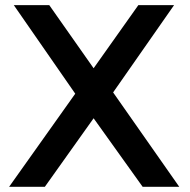

<svg xmlns="http://www.w3.org/2000/svg" viewBox="-20 -720 732 740"><path d="M15.1 0 270 -358.9 33.2 -700.2H169.9L340.8 -457L513.2 -700.2H650.9L416 -363.8L670.9 0H529.8L340.8 -264.2L152.8 0Z"/></svg>

Font: Trueno
Style: Rg
Weight: 400
Designer: Julieta Ulanovsky
Foundry: Julieta Ulanovsky
Version: Version 3.001b